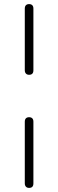

<svg xmlns="http://www.w3.org/2000/svg" viewBox="-20 -731 284 937"><path d="M122 -366Q112 -366 106.5 -372Q101 -378 101 -388V-689Q101 -700 106.5 -705.5Q112 -711 122 -711Q132 -711 137.5 -705.5Q143 -700 143 -689V-388Q143 -366 122 -366ZM122 186Q112 186 106.5 180Q101 174 101 164V-137Q101 -148 106.5 -153.5Q112 -159 122 -159Q132 -159 137.5 -153.5Q143 -148 143 -137V164Q143 186 122 186Z"/></svg>

Font: Nunito ExtraLight
Style: Regular
Weight: 200
Designer: Vernon Adams
Foundry: Vernon Adams
Version: Version 3.602;April 4, 2023;FontCreator 14.0.0.2856 64-bit